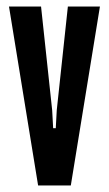

<svg xmlns="http://www.w3.org/2000/svg" viewBox="-20 -567 333 587"><path d="M96.5 0 7.5 -547H105.5L139.5 -230L142.5 -175H150.5L153.5 -230L187.5 -547H285.5L196.5 0Z"/></svg>

Font: League Gothic
Style: Regular
Weight: 400
Designer: The League of Moveable Type
Version: Version 2.001